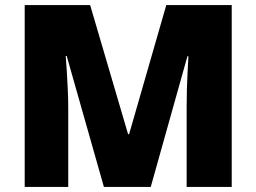

<svg xmlns="http://www.w3.org/2000/svg" viewBox="-20 -734 1007 754"><path d="M388 0 242 -514H238Q240 -494 242 -460Q244 -426 246 -386.5Q248 -347 248 -310V0H77V-714H334L483 -207H487L633 -714H890V0H713V-313Q713 -347 714 -385.5Q715 -424 717 -458.5Q719 -493 720 -513H716L572 0Z"/></svg>

Font: Noto Sans Bengali UI Black
Style: Regular
Weight: 900
Designer: Jelle Bosma - Monotype Design Team
Foundry: Monotype Imaging Inc.
Version: Version 2.003; ttfautohint (v1.8.4.7-5d5b)